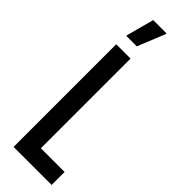

<svg xmlns="http://www.w3.org/2000/svg" viewBox="-298 -902 910 910"><g transform="rotate(45 157.0 -446.5)"><path d="M51 0V-688H147V-87H306V0ZM57 -750V-755L94 -893H183V-888L127 -750Z"/></g></svg>

Font: Saira ExtraCondensed SemiBold
Style: Regular
Weight: 600
Width: 2
Designer: Hector Gatti with collaboration of the Omnibus-Type team
Foundry: Omnibus-Type
Version: Version 1.101